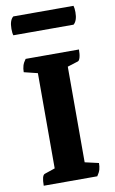

<svg xmlns="http://www.w3.org/2000/svg" viewBox="-95 -911 574 961"><g transform="rotate(-10 192.0 -430.5)"><path d="M47 0Q47 -53 63 -58L116 -76V-560L47 -577Q47 -595 51.5 -610Q56 -625 68 -641H339Q339 -616 334.5 -600.5Q330 -585 323 -583L269 -566V-80L339 -64Q339 -46 335 -31.5Q331 -17 319 0ZM334 -768H28Q24 -779 24 -801Q24 -845 44 -861H350Q354 -849 354 -828Q354 -785 334 -768Z"/></g></svg>

Font: Petrona ExtraBold
Style: Regular
Weight: 800
Designer: Ringo R. Seeber
Foundry: Ringo R. Seeber
Version: Version 2.001; ttfautohint (v1.8.3)